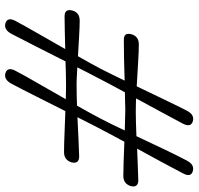

<svg xmlns="http://www.w3.org/2000/svg" viewBox="-32 -712 749 724"><g transform="rotate(90 342.0 -350.5)"><path d="M302.5 -225.5Q285 -225.5 261.5 -225Q238 -224.5 212 -223.5Q184 -168 155.5 -111.8Q127 -55.5 108 -19.5Q92 10 68 3Q44 -5 59 -34Q76 -66 105.5 -117.5Q135 -169 165.5 -222.5Q130.5 -221.5 98 -220.8Q65.5 -220 43 -220Q13 -219.5 20 -248.5Q27 -276.5 57.5 -277Q81 -277 117.5 -274.8Q154 -272.5 192.5 -270.5Q206.5 -294.5 218.2 -316Q230 -337.5 239 -354.5Q248 -372.5 259.8 -396Q271.5 -419.5 284.5 -446.5Q242.5 -445 201.2 -444.2Q160 -443.5 132.5 -443.5Q102 -442.5 109.5 -471.5Q117 -499.5 147 -500Q174 -500 218 -497.2Q262 -494.5 306 -492Q332 -546 357 -598.2Q382 -650.5 398 -681.5Q413.5 -711 438 -703.5Q462 -696.5 447 -666.5Q430 -634.5 404.2 -586.8Q378.5 -539 351.5 -489.5Q366 -489 379 -488.8Q392 -488.5 403 -488.5Q420.5 -488.5 444 -489.2Q467.5 -490 494 -491Q519.5 -545.5 544.5 -597.8Q569.5 -650 586 -681Q602 -711 626 -703.5Q650.5 -696.5 634 -666Q618 -635 592.8 -588.5Q567.5 -542 541 -493.5Q575.5 -495 607.2 -496.2Q639 -497.5 659.5 -498Q688.5 -498 682.5 -470.5Q674 -442 644.5 -441.5Q620.5 -441.5 585.8 -442.8Q551 -444 515 -445.5Q499 -415.5 485 -389.5Q471 -363.5 461 -344Q453.5 -329 443.5 -309.8Q433.5 -290.5 422.5 -268.5Q464.5 -270.5 504.8 -272.5Q545 -274.5 570 -275Q599 -275 593 -247Q584.5 -218.5 555 -218Q526 -218 483.8 -219.8Q441.5 -221.5 399.5 -223Q371.5 -167.5 343.2 -111.2Q315 -55 296 -19.5Q280 10 256 3Q232 -5 247 -34Q263.5 -66 293.8 -118.2Q324 -170.5 354.5 -224.5Q340 -225 326.8 -225.2Q313.5 -225.5 302.5 -225.5ZM273.5 -344Q265.5 -329 255.5 -309.5Q245.5 -290 234.5 -268Q257 -266.5 277 -265.8Q297 -265 313 -265.5Q326.5 -265.5 343.2 -265.8Q360 -266 379 -267Q393 -292 405.5 -314.5Q418 -337 427 -354.5Q436.5 -372.5 448.2 -396.2Q460 -420 472.5 -447Q449.5 -447.5 429 -448.2Q408.5 -449 392.5 -449Q379.5 -448.5 363.2 -448.2Q347 -448 328.5 -447.5Q312 -417.5 297.8 -390.5Q283.5 -363.5 273.5 -344Z"/></g></svg>

Font: Fraunces 144pt S050 Black
Style: Italic
Weight: 900
Italic angle: -16°
Version: Version 1.000; ttfautohint (v1.8.3)